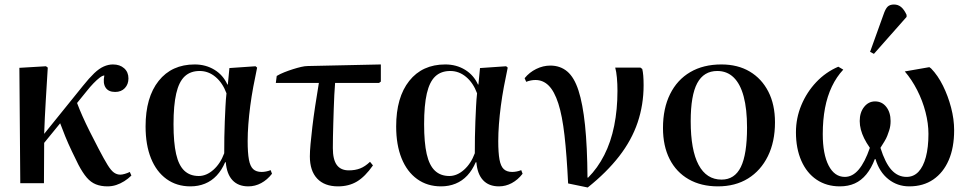

<svg xmlns="http://www.w3.org/2000/svg" viewBox="-20 -813 4303 852"><path d="M457 14Q428 14 405.5 5Q383 -4 365 -25Q347 -46 328 -82Q315 -108 299 -141.5Q283 -175 269.5 -208Q256 -241 247 -266L176 -179L175 0H70L66 -512L184 -519L192 -513Q190 -477 187.5 -439.5Q185 -402 183 -365Q181 -328 179 -291.5Q177 -255 176 -219L348 -432Q376 -467 398 -488Q420 -509 440.5 -518Q461 -527 481 -527Q512 -527 531 -510Q550 -493 550 -465Q550 -439 534 -422Q518 -405 491 -405Q461 -405 448.5 -424.5Q436 -444 443 -478Q435 -478 422.5 -468.5Q410 -459 395 -443.5Q380 -428 365 -409L322 -356Q332 -329 346 -297.5Q360 -266 378 -230Q396 -194 418 -152Q442 -106 457.5 -81Q473 -56 486 -47Q499 -38 514 -38Q522 -38 534 -41.5Q546 -45 556 -50L563 -34Q549 -20 531.5 -9Q514 2 495.5 8Q477 14 457 14Z M825 14Q764 14 719 -18.5Q674 -51 650 -110.5Q626 -170 626 -252Q626 -381 684 -454Q742 -527 844 -527Q893 -527 931.5 -503.5Q970 -480 989 -438H991L998 -511L1114 -519L1121 -513Q1112 -471 1104 -428Q1096 -385 1090.5 -343Q1085 -301 1082 -261.5Q1079 -222 1079 -187Q1079 -135 1084.5 -105Q1090 -75 1103.5 -62.5Q1117 -50 1141 -50Q1150 -50 1160.5 -52Q1171 -54 1181 -58L1187 -42Q1166 -15 1139 -0.5Q1112 14 1082 14Q1037 14 1011.5 -13.5Q986 -41 982 -93H979Q964 -58 941.5 -34Q919 -10 889.5 2Q860 14 825 14ZM862 -32Q896 -32 927 -59.5Q958 -87 975 -133Q975 -168 975.5 -204Q976 -240 977.5 -274.5Q979 -309 980.5 -340.5Q982 -372 985 -399Q968 -445 936.5 -471.5Q905 -498 866 -498Q825 -498 799.5 -474Q774 -450 762 -398Q750 -346 750 -262Q750 -180 761.5 -129.5Q773 -79 798 -55.5Q823 -32 862 -32Z M1480 14Q1420 14 1387.5 -20.5Q1355 -55 1355 -119Q1355 -141 1358 -174Q1361 -207 1366 -249.5Q1371 -292 1378.5 -341.5Q1386 -391 1395 -445H1204L1208 -476Q1223 -485 1242 -492.5Q1261 -500 1280 -506Q1299 -512 1316 -516Q1333 -520 1346 -520L1670 -527V-451L1662 -445H1467Q1465 -421 1463.5 -391.5Q1462 -362 1461 -330Q1460 -298 1459 -266Q1458 -234 1457.5 -205.5Q1457 -177 1457 -156Q1457 -105 1474.5 -81Q1492 -57 1528 -57Q1556 -57 1578 -65.5Q1600 -74 1622 -95L1635 -79Q1600 -29 1564 -7.5Q1528 14 1480 14Z M1937 14Q1876 14 1831 -18.5Q1786 -51 1762 -110.5Q1738 -170 1738 -252Q1738 -381 1796 -454Q1854 -527 1956 -527Q2005 -527 2043.5 -503.5Q2082 -480 2101 -438H2103L2110 -511L2226 -519L2233 -513Q2224 -471 2216 -428Q2208 -385 2202.5 -343Q2197 -301 2194 -261.5Q2191 -222 2191 -187Q2191 -135 2196.5 -105Q2202 -75 2215.5 -62.5Q2229 -50 2253 -50Q2262 -50 2272.5 -52Q2283 -54 2293 -58L2299 -42Q2278 -15 2251 -0.5Q2224 14 2194 14Q2149 14 2123.5 -13.5Q2098 -41 2094 -93H2091Q2076 -58 2053.5 -34Q2031 -10 2001.5 2Q1972 14 1937 14ZM1974 -32Q2008 -32 2039 -59.5Q2070 -87 2087 -133Q2087 -168 2087.5 -204Q2088 -240 2089.5 -274.5Q2091 -309 2092.5 -340.5Q2094 -372 2097 -399Q2080 -445 2048.5 -471.5Q2017 -498 1978 -498Q1937 -498 1911.5 -474Q1886 -450 1874 -398Q1862 -346 1862 -262Q1862 -180 1873.5 -129.5Q1885 -79 1910 -55.5Q1935 -32 1974 -32Z M2588 19 2501 1Q2495 -124 2485 -212Q2475 -300 2457.5 -354Q2440 -408 2415 -433Q2390 -458 2356 -458Q2336 -458 2315 -450L2308 -466Q2329 -492 2359.5 -507Q2390 -522 2422 -522Q2466 -522 2497 -496Q2528 -470 2547 -411.5Q2566 -353 2576 -258Q2586 -163 2587 -25H2590Q2632 -67 2661.5 -125Q2691 -183 2705.5 -255Q2720 -327 2720 -410Q2720 -440 2717.5 -468Q2715 -496 2710 -513H2822L2830 -507Q2833 -495 2834.5 -477Q2836 -459 2836 -435Q2836 -348 2809.5 -269.5Q2783 -191 2727.5 -119.5Q2672 -48 2588 19Z M3166 14Q3091 14 3036 -17.5Q2981 -49 2951.5 -107Q2922 -165 2922 -245Q2922 -332 2953.5 -395.5Q2985 -459 3043 -493Q3101 -527 3181 -527Q3254 -527 3307 -495.5Q3360 -464 3389.5 -406.5Q3419 -349 3419 -270Q3419 -184 3387.5 -120Q3356 -56 3299.5 -21Q3243 14 3166 14ZM3182 -16Q3240 -16 3267.5 -72Q3295 -128 3295 -247Q3295 -329 3280 -385Q3265 -441 3235.5 -469.5Q3206 -498 3163 -498Q3103 -498 3074 -444Q3045 -390 3045 -275Q3045 -147 3080 -81.5Q3115 -16 3182 -16Z M3707 14Q3648 14 3604 -15.5Q3560 -45 3536 -99.5Q3512 -154 3512 -226Q3512 -289 3536 -346.5Q3560 -404 3602 -448.5Q3644 -493 3700 -517L3722 -504Q3692 -472 3671.5 -429Q3651 -386 3641 -333.5Q3631 -281 3631 -218Q3631 -129 3657 -78.5Q3683 -28 3729 -28Q3763 -28 3790.5 -60.5Q3818 -93 3840 -157Q3824 -180 3814.5 -199.5Q3805 -219 3800 -238Q3795 -257 3795 -276Q3795 -314 3814.5 -338.5Q3834 -363 3863 -363Q3894 -363 3913 -338.5Q3932 -314 3932 -276Q3932 -265 3930.5 -254.5Q3929 -244 3925.5 -233.5Q3922 -223 3917.5 -211Q3913 -199 3905 -186Q3897 -173 3887 -157Q3908 -90 3936 -59Q3964 -28 4003 -28Q4034 -28 4055.5 -50.5Q4077 -73 4088.5 -116Q4100 -159 4100 -219Q4100 -265 4087 -315.5Q4074 -366 4050 -413Q4026 -460 3995 -496L4104 -515L4112 -509Q4142 -478 4164.5 -432.5Q4187 -387 4200.5 -335.5Q4214 -284 4214 -235Q4214 -158 4190 -102.5Q4166 -47 4121.5 -16.5Q4077 14 4015 14Q3962 14 3922 -18Q3882 -50 3865 -107H3862Q3847 -67 3824.5 -39.5Q3802 -12 3773 1Q3744 14 3707 14ZM3858 -574 3841 -583 3900 -747Q3909 -774 3919 -783.5Q3929 -793 3947 -793Q3965 -793 3978.5 -782Q3992 -771 4003 -747V-738Z"/></svg>

Font: Literata 60pt Medium
Style: Regular
Weight: 500
Designer: Latin by Veronika Burian and Jose Scaglione. Greek by Irene Vlachou. Cyrillic by Vera Evstafieva.
Foundry: TypeTogether
Version: Version 3.103;gftools[0.9.29]